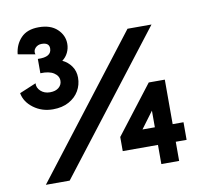

<svg xmlns="http://www.w3.org/2000/svg" viewBox="-86 -884 1015 977"><g transform="rotate(-10 421.5 -396.0)"><path d="M176 -370Q119 -370 76 -402Q33 -434 25 -480L111 -516Q109 -493 128 -475.5Q147 -458 176 -458Q205 -458 221.5 -472Q238 -486 238 -507Q238 -532 213.5 -548Q189 -564 144 -562V-636Q215 -633 215 -678Q215 -708 176 -708Q156 -708 143 -694Q130 -680 136 -661L47 -677Q52 -727 84 -760.5Q116 -794 176 -794Q237 -794 271 -762Q305 -730 305 -686Q305 -662 294.5 -640.5Q284 -619 265 -605Q293 -592 311 -566.5Q329 -541 329 -507Q329 -470 311 -439Q293 -408 258.5 -389Q224 -370 176 -370ZM73 2 620 -708H744L196 2ZM670 0V-99H488V-172L679 -420H762V-190H818V-99H762V0ZM606 -190H670V-276Z"/></g></svg>

Font: Lil Grotesk Bold
Style: Regular
Weight: 700
Designer: Bastien Sozeau
Foundry: NBR — Bastien Sozeau
Version: Version 4.002; ttfautohint (v1.8.4.7-5d5b)